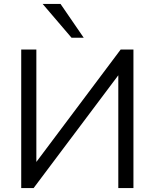

<svg xmlns="http://www.w3.org/2000/svg" viewBox="-20 -957 787 977"><path d="M88 0H151L582 -574V0H659V-705H594L165 -133V-705H88ZM344 -765H406L288 -937H197Z"/></svg>

Font: Poppy and Pepper
Style: Regular
Weight: 400
Designer: Thy Ha
Foundry: Thy Ha
Version: Version 0.001;Glyphs 3.2 (3227)